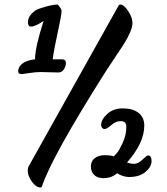

<svg xmlns="http://www.w3.org/2000/svg" viewBox="-20 -771 737 845"><path d="M105 -37 500 -743Q503 -751 510 -751Q525 -751 544 -722.5Q563 -694 563 -669Q563 -652 552 -627.5Q541 -603 529 -583.5Q517 -564 489 -522.5Q461 -481 445 -456Q207 -80 164 51Q162 54 158 54Q138 54 120 28Q102 2 102 -20Q102 -28 105 -37ZM156 -734Q207 -751 234 -751Q251 -732 251 -723Q251 -705 234 -628Q217 -551 212 -510H252Q270 -510 270 -494Q270 -479 261 -465.5Q252 -452 237 -452Q225 -452 196 -453Q167 -454 160 -454Q137 -454 108.5 -449.5Q80 -445 74 -445Q60 -445 60 -458Q60 -477 79 -491.5Q98 -506 134 -510Q135 -565 172 -679Q135 -654 117 -654Q103 -654 103 -673Q103 -693 118.5 -710Q134 -727 156 -734ZM481 -83Q487 -89 496 -99.5Q505 -110 520.5 -143.5Q536 -177 536 -213Q536 -238 511 -238Q490 -238 470 -220.5Q450 -203 440 -203Q434 -203 429.5 -208.5Q425 -214 425 -220Q425 -245 452 -269.5Q479 -294 520 -294Q565 -294 590 -274Q615 -254 615 -218Q615 -142 539 -56Q555 -50 570 -50Q588 -50 607 -68.5Q626 -87 631 -87Q647 -87 647 -62Q647 -37 620.5 -14.5Q594 8 548 8Q536 8 523 4Q510 0 503 -4L496 -9Q471 13 435 13Q409 13 394.5 -1Q380 -15 380 -39Q380 -62 397 -75Q414 -88 440 -88Q464 -88 481 -83Z"/></svg>

Font: LeckerliOne
Style: Regular
Weight: 400
Designer: Gesine Todt
Foundry: Gesine Todt
Version: Version 1.000